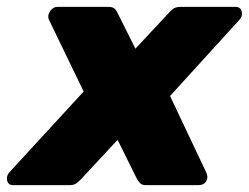

<svg xmlns="http://www.w3.org/2000/svg" viewBox="-70 -540 726 560"><path d="M-31 0Q-46 0 -49 -13Q-52 -26 -44 -36L174 -273L72 -484Q68 -496 76.5 -508Q85 -520 98 -520H246Q260 -520 265.5 -513.5Q271 -507 273 -502L325 -398L422 -502Q426 -507 434 -513.5Q442 -520 457 -520H616Q632 -520 635 -506.5Q638 -493 629 -483L426 -260L532 -36Q538 -23 531.5 -11.5Q525 0 508 0H356Q344 0 338.5 -6Q333 -12 330 -17L273 -132L166 -17Q162 -13 154.5 -6.5Q147 0 133 0Z"/></svg>

Font: Rubik Light ExtraBold
Style: Italic
Weight: 800
Italic angle: -12°
Version: Version 2.104